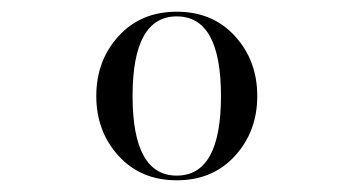

<svg xmlns="http://www.w3.org/2000/svg" viewBox="-20 -783 598 328"><path d="M182.5 -516.8Q144.5 -558.5 144.5 -619Q144.5 -679.5 182.5 -721.2Q220.5 -763 282 -763Q343.5 -763 381.5 -721.2Q419.5 -679.5 419.5 -619Q419.5 -558.5 381.5 -516.8Q343.5 -475 282 -475Q220.5 -475 182.5 -516.8ZM282 -755Q206.5 -755 206.5 -619Q206.5 -483 282 -483Q357.5 -483 357.5 -619Q357.5 -755 282 -755Z"/></svg>

Font: Bodoni* 16pt
Style: Regular
Weight: 400
Version: Version 2.3